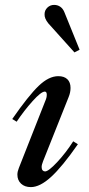

<svg xmlns="http://www.w3.org/2000/svg" viewBox="-20 -756 364 784"><path d="M51 -43Q51 -55 57 -70L165 -344Q171 -357 171 -369Q171 -382 163 -382Q148 -382 113 -343Q78 -304 48 -259L30 -270Q96 -365 137.5 -405Q179 -445 218 -445Q242 -445 255 -432.5Q268 -420 268 -397Q268 -378 260 -359L156 -98Q150 -83 150 -74Q150 -65 154 -60.5Q158 -56 164 -56Q178 -56 213.5 -94Q249 -132 279 -179L298 -167Q234 -75 188.5 -33.5Q143 8 106 8Q81 8 66 -6Q51 -20 51 -43ZM177 -661Q161 -681 162 -698Q162 -714 173.5 -725Q185 -736 201 -736Q215 -736 226 -728.5Q237 -721 243 -706L305 -553L284 -542Z"/></svg>

Font: Ibarra Real Nova
Style: Italic
Weight: 400
Italic angle: -22°
Designer: Jose Maria Ribagorda & Octavio Pardo
Foundry: Octavio Pardo
Version: Version 1.014